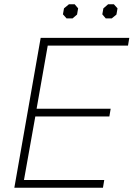

<svg xmlns="http://www.w3.org/2000/svg" viewBox="-20 -877 624 897"><path d="M170 -700H584L578 -664H203L151 -369H497L491 -333H145L92 -36H467L461 0H47ZM274 -810 279 -838 302 -857H329L345 -838L340 -809L319 -791H291ZM458 -810 463 -838 485 -857H512L529 -838L524 -809L502 -791H474Z"/></svg>

Font: Chakra Petch ExtraLight
Style: Italic
Weight: 275
Italic angle: -10°
Designer: Katatrad Aksorn Co.,Ltd.
Foundry: Cadson Demak Co.,Ltd.
Version: Version 1.000; ttfautohint (v1.6)